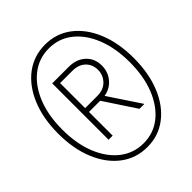

<svg xmlns="http://www.w3.org/2000/svg" viewBox="-206 -847 974 974"><g transform="rotate(-45 281.0 -360.5)"><path d="M181.6 -328.1V-355.5H285.2Q330.1 -355.5 356 -382.3Q381.8 -409.2 381.8 -446.3Q381.8 -485.4 356.2 -510.3Q330.6 -535.2 285.2 -535.2H181.6V-562.5H288.1Q342.3 -562.5 376.7 -531Q411.1 -499.5 411.1 -448.2Q411.1 -397.9 377.2 -363Q343.3 -328.1 288.1 -328.1ZM168.9 -158.2V-562.5H198.2V-348.6V-332.5V-158.2ZM390.6 -158.2 277.3 -330.1 298.8 -349.6 425.8 -158.2ZM282.2 7.8Q201.7 7.8 140.1 -38.8Q78.6 -85.4 44.2 -168.5Q9.8 -251.5 9.8 -360.4Q9.8 -469.2 44.2 -552Q78.6 -634.8 140.1 -681.2Q201.7 -727.5 282.2 -727.5Q362.3 -727.5 423.3 -681.2Q484.4 -634.8 518.6 -552Q552.7 -469.2 552.7 -360.4Q552.7 -251.5 518.6 -168.5Q484.4 -85.4 423.3 -38.8Q362.3 7.8 282.2 7.8ZM282.2 -19.5Q354 -19.5 408.2 -62.7Q462.4 -106 492.9 -182.6Q523.4 -259.3 523.4 -360.4Q523.4 -461.4 492.9 -537.8Q462.4 -614.3 408.2 -657.2Q354 -700.2 282.2 -700.2Q210.4 -700.2 155.5 -657.2Q100.6 -614.3 69.8 -537.8Q39.1 -461.4 39.1 -360.4Q39.1 -259.3 69.8 -182.6Q100.6 -106 155.5 -62.7Q210.4 -19.5 282.2 -19.5Z"/></g></svg>

Font: Reddit Mono ExtraLight
Style: Regular
Weight: 250
Monospace: yes
Designer: Stephen Hutchings
Foundry: Reddit
Version: Version 1.014